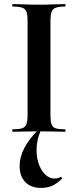

<svg xmlns="http://www.w3.org/2000/svg" viewBox="-20 -645 382 940"><path d="M227 -81Q227 -52 232 -37Q237 -22 252 -17Q267 -12 298 -12Q301 -12 301 -6Q301 0 298 0Q272 0 240 -1Q208 -2 170 -2Q134 -2 101 -1Q68 0 42 0Q40 0 40 -6Q40 -12 42 -12Q73 -12 88.5 -17Q104 -22 109.5 -37Q115 -52 115 -81V-544Q115 -573 109.5 -587.5Q104 -602 88.5 -607.5Q73 -613 42 -613Q40 -613 40 -619Q40 -625 42 -625Q68 -625 101 -623.5Q134 -622 170 -622Q208 -622 240.5 -623.5Q273 -625 298 -625Q301 -625 301 -619Q301 -613 298 -613Q268 -613 252.5 -607Q237 -601 232 -586Q227 -571 227 -542ZM180 275Q131 275 103.5 246Q76 217 76 168Q76 124 99.5 79Q123 34 170 -12L180 -7Q169 18 164 41.5Q159 65 159 91Q159 128 170.5 159.5Q182 191 202 210Q222 229 245 229Q255 229 263 227Q271 225 276 222Q279 220 282.5 224Q286 228 283 230Q259 254 235.5 264.5Q212 275 180 275Z"/></svg>

Font: Cormorant
Style: Bold
Weight: 700
Designer: Christian Thalmann (Catharsis Fonts)
Foundry: Catharsis Fonts
Version: Version 4.000